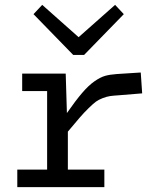

<svg xmlns="http://www.w3.org/2000/svg" viewBox="-20 -766 654 786"><path d="M486.8 -708 324.2 -541H279.8L117.2 -708L152.8 -746.1L301.8 -613.8L451.2 -746.1ZM50.8 -71.8H172.9V-393.1H70.8V-464.8H249L253.9 -303.2Q290 -355 316.4 -385.7Q342.8 -416.5 366.7 -433.1Q390.6 -449.7 409.9 -455.3Q429.2 -460.9 458 -462.9L556.2 -469.2L562 -383.8L466.8 -376Q443.4 -374.5 430.2 -372.6Q417 -370.6 400.4 -364.3Q383.8 -357.9 372.8 -349.9Q361.8 -341.8 343 -323.5Q324.2 -305.2 306.2 -284.4Q288.1 -263.7 257.8 -227.1V-71.8H407.2V0H50.8Z"/></svg>

Font: IntelOne Mono
Style: Regular
Weight: 400
Designer: Fred Shallcrass
Foundry: Frere-Jones Type LLC
Version: Version 1.200;hotconv 1.1.0;makeotfexe 2.6.0;FJTRelease1.2